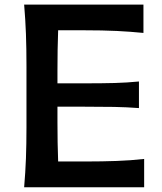

<svg xmlns="http://www.w3.org/2000/svg" viewBox="-20 -791 685 811"><path d="M82 0Q87.4 -63.5 89.6 -122.3Q91.8 -181.2 91.8 -253.4V-513.7Q91.8 -587.4 89.6 -647.2Q87.4 -707 82 -771.5H585.9V-651.9Q533.7 -657.2 473.9 -660.2Q414.1 -663.1 333.5 -663.1H225.6Q224.1 -622.1 223.4 -581.1Q222.7 -540 222.7 -493.2V-439H338.9Q411.6 -439 464.6 -440.4Q517.6 -441.9 566.9 -446.8V-334.5Q514.6 -338.4 461.9 -339.4Q409.2 -340.3 338.4 -340.3H222.7V-274.4Q222.7 -228.5 223.4 -188.7Q224.1 -148.9 225.6 -108.9H343.3Q411.1 -108.9 471.9 -111.1Q532.7 -113.3 588.9 -119.6V0Z"/></svg>

Font: Pinar-DS1-FD SemiBold
Style: Regular
Weight: 600
Designer: Amin Abedi
Version: Version 3.000